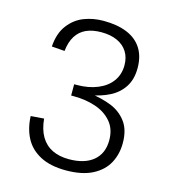

<svg xmlns="http://www.w3.org/2000/svg" viewBox="-112 -834 843 938"><g transform="rotate(15 310.0 -365.0)"><path d="M516.5 -561Q516.5 -504.5 491.5 -465.8Q466.5 -427 423 -404.8Q379.5 -382.5 321 -372.5V-382.5Q385.5 -374 433.2 -355Q481 -336 511.2 -295.8Q541.5 -255.5 541.5 -188.5Q541.5 -133 517.5 -87.8Q493.5 -42.5 441 -15.2Q388.5 12 306.5 12Q228.5 12 177 -15Q125.5 -42 100.2 -89.5Q75 -137 72.5 -200L139 -205Q144 -151 165.2 -115.2Q186.5 -79.5 222.2 -62Q258 -44.5 306.5 -44.5Q386 -44.5 430 -81.2Q474 -118 474 -185Q474 -241.5 442.8 -278Q411.5 -314.5 361 -331.2Q310.5 -348 251 -348H237.5V-405H250Q309.5 -405 355.2 -423.8Q401 -442.5 426 -477Q451 -511.5 451 -558Q451 -597 433.2 -625.5Q415.5 -654 381.8 -669.5Q348 -685 301 -685Q256.5 -685 224.8 -670.8Q193 -656.5 174 -626.5Q155 -596.5 150 -550L84.5 -555Q89 -622.5 120.8 -664.2Q152.5 -706 198.5 -723.8Q244.5 -741.5 296.5 -741.5Q367 -741.5 416.2 -721Q465.5 -700.5 491 -660.2Q516.5 -620 516.5 -561Z"/></g></svg>

Font: Monaspace Neon Var ExtraLight
Style: Regular
Weight: 200
Designer: Riley Cran and the Lettermatic Team
Version: Version 1.200 (Monaspace Neon Var)